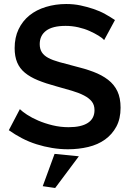

<svg xmlns="http://www.w3.org/2000/svg" viewBox="-20 -736 651 957"><path d="M499 -536Q491 -546 471.5 -558Q452 -570 426.5 -581.5Q401 -593 370 -600Q339 -607 307 -607Q242 -607 210 -583Q178 -559 178 -516Q178 -492 188.5 -475.5Q199 -459 220.5 -447.5Q242 -436 274 -427Q306 -418 349 -407Q403 -394 445.5 -378Q488 -362 518.5 -338.5Q549 -315 565 -281.5Q581 -248 581 -199Q581 -144 560 -105Q539 -66 503.5 -40.5Q468 -15 420 -3.5Q372 8 319 8Q279 8 239.5 1.5Q200 -5 162 -17Q124 -29 89.5 -47Q55 -65 24 -87L79 -192Q91 -180 114.5 -164.5Q138 -149 170.5 -135Q203 -121 242 -111.5Q281 -102 322 -102Q385 -102 418 -123.5Q451 -145 451 -187Q451 -213 437.5 -230Q424 -247 399 -260Q374 -273 339 -283.5Q304 -294 260 -306Q208 -320 169 -336Q130 -352 104 -373.5Q78 -395 65.5 -425Q53 -455 53 -496Q53 -549 72.5 -590Q92 -631 126.5 -659Q161 -687 209 -701.5Q257 -716 310 -716Q348 -716 381 -709Q414 -702 445.5 -691.5Q477 -681 504 -666Q531 -651 553 -636ZM193 192 252 31 373 43 255 201Z"/></svg>

Font: Rising Sun SemiBold
Style: Regular
Weight: 600
Designer: Matt McInerney, Pablo Impallari, Rodrigo Fuenzalida (Raleway font), Stephen Hutchings (Greek), Cristiano Sobral (main ch
Foundry: The Rising Sun Project Authors
Version: Version 4.327; ttfautohint (v1.8.4.7-5d5b-dirty)